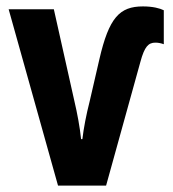

<svg xmlns="http://www.w3.org/2000/svg" viewBox="-20 -579 540 599"><path d="M161 0H311L418 -386C431 -434 443 -446 465 -446C474 -446 483 -444 491 -441V-547C479 -553 457 -559 426 -559C353 -559 320 -524 290 -394L260 -264C249 -221 241 -179 237 -145H233C229 -183 221 -226 212 -264L148 -550H7Z"/></svg>

Font: Noto Sans Mono ExtraCondensed ExtraBold
Style: Regular
Weight: 800
Width: 2
Designer: Monotype Design Team
Foundry: Monotype Imaging Inc.
Version: Version 2.014